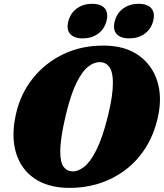

<svg xmlns="http://www.w3.org/2000/svg" viewBox="-20 -948 839 983"><path d="M515 -714.5Q620.5 -713.5 689.5 -664.8Q758.5 -616 784.8 -534Q811 -452 789 -351Q768.5 -257.5 723.5 -188.2Q678.5 -119 615.8 -73.5Q553 -28 479.5 -6.2Q406 15.5 328 14Q222.5 12 154.2 -35.8Q86 -83.5 61.2 -168.2Q36.5 -253 62 -365.5Q85 -467.5 148 -546.8Q211 -626 305 -671Q399 -716 515 -714.5ZM351.5 -70.5Q379.5 -69.5 410.8 -93.8Q442 -118 473.5 -180.2Q505 -242.5 533 -355.5Q546.5 -411 552.5 -453.5Q558.5 -496 558 -527.5Q557.5 -579.5 541.2 -603.2Q525 -627 498 -629.5Q466 -632.5 434 -608.8Q402 -585 372.2 -525.2Q342.5 -465.5 317.5 -361.5Q302.5 -298.5 295.5 -251.8Q288.5 -205 288.5 -172Q288.5 -117.5 305.2 -94.5Q322 -71.5 351.5 -70.5ZM404 -751.5Q359 -751.5 339 -774.5Q319 -797.5 330 -839.5Q341 -881.5 373.8 -905Q406.5 -928.5 451.5 -928.5Q497 -928.5 516.5 -905Q536 -881.5 525 -839.5Q514 -798.5 481.8 -775Q449.5 -751.5 404 -751.5ZM642 -751.5Q596.5 -751.5 576.5 -774.5Q556.5 -797.5 567.5 -839.5Q578.5 -881 611.2 -904.8Q644 -928.5 689 -928.5Q735.5 -928.5 755.2 -905Q775 -881.5 764 -839.5Q753 -798.5 720.5 -775Q688 -751.5 642 -751.5Z"/></svg>

Font: Fraunces 9pt S050 Black
Style: Italic
Weight: 900
Italic angle: -16°
Version: Version 1.000; ttfautohint (v1.8.3)